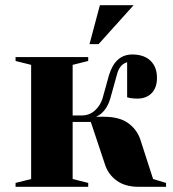

<svg xmlns="http://www.w3.org/2000/svg" viewBox="-20 -720 665 740"><path d="M40 -15 100 -30V-470L40 -485V-500H320V-485L260 -470V-275H295Q324 -275 345 -293.5Q366 -312 375 -340L400 -430Q424 -510 490 -510Q535 -510 560 -486Q585 -462 585 -420Q585 -382 564.5 -361Q544 -340 510 -340Q496 -340 482 -342L470 -345V-480Q440 -472 430 -430L405 -340Q395 -305 372 -284Q364 -276 350 -270H380Q439 -270 472.5 -246.5Q506 -223 520 -185L570 -30L620 -15V0H515Q462 0 429.5 -24Q397 -48 385 -85L330 -250H260V-30L320 -15V0H40ZM325 -550 365 -700H495L360 -550Z"/></svg>

Font: Yeseva One
Style: Regular
Weight: 400
Designer: Jovanny Lemonad
Foundry: Jovanny Lemonad
Version: Version 2.000